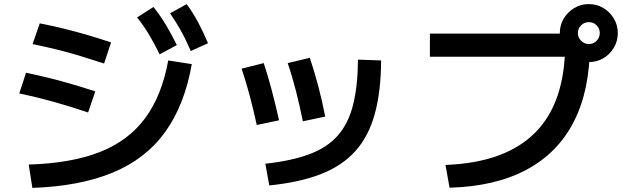

<svg xmlns="http://www.w3.org/2000/svg" viewBox="-20 -875 3040 937"><path d="M120 -72Q327 -78 467 -133Q607 -188 688.5 -298.5Q770 -409 801 -580L916 -562Q881 -363 786.5 -231.5Q692 -100 531 -33Q370 34 138 42ZM410 -326Q347 -347 292 -363.5Q237 -380 184 -393.5Q131 -407 74 -419L107 -520Q165 -508 217.5 -495Q270 -482 325.5 -466Q381 -450 445 -429ZM488 -565Q424 -586 368 -603Q312 -620 256.5 -633.5Q201 -647 139 -660L174 -761Q235 -749 290.5 -735.5Q346 -722 402.5 -705.5Q459 -689 522 -668ZM759 -610Q732 -665 706.5 -707.5Q681 -750 649 -790L729 -841Q763 -798 790 -753Q817 -708 843 -655ZM911 -626Q887 -682 863 -725Q839 -768 810 -810L891 -855Q923 -811 947.5 -765Q972 -719 995 -664Z M1275 -76Q1403 -90 1490 -122.5Q1577 -155 1628.5 -213.5Q1680 -272 1703 -363Q1726 -454 1727 -584L1840 -580Q1839 -428 1809 -319Q1779 -210 1714.5 -138Q1650 -66 1546.5 -25.5Q1443 15 1294 30ZM1233 -265Q1217 -339 1198.5 -408.5Q1180 -478 1159 -540L1267 -567Q1286 -511 1304.5 -441Q1323 -371 1342 -288ZM1458 -283Q1443 -358 1424.5 -430.5Q1406 -503 1384 -567L1492 -593Q1514 -527 1533.5 -453.5Q1553 -380 1567 -306Z M2154 -70Q2446 -81 2592 -228Q2738 -375 2738 -660L2797 -598H2078V-711H2794V-658H2859Q2859 -436 2781 -282.5Q2703 -129 2550 -47Q2397 35 2174 41ZM2853 -572Q2815 -572 2782.5 -591Q2750 -610 2731 -642Q2712 -674 2712 -713Q2712 -753 2731 -784.5Q2750 -816 2782 -835.5Q2814 -855 2853 -855Q2893 -855 2924.5 -836Q2956 -817 2975.5 -785Q2995 -753 2995 -713Q2995 -675 2976 -642.5Q2957 -610 2925 -591Q2893 -572 2853 -572ZM2854 -660Q2876 -660 2891.5 -676Q2907 -692 2907 -714Q2907 -736 2891.5 -751.5Q2876 -767 2854 -767Q2832 -767 2816 -751.5Q2800 -736 2800 -714Q2800 -692 2816 -676Q2832 -660 2854 -660Z"/></svg>

Font: M PLUS 2 SemiBold
Style: Regular
Weight: 600
Designer: Coji Morishita
Foundry: UNDERFOREST DESIGN
Version: Version 1.001